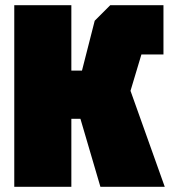

<svg xmlns="http://www.w3.org/2000/svg" viewBox="-20 -720 655 740"><path d="M35 0V-700H255V-448H296L345 -640L405 -700H610V-510H525L483 -370L615 0H367L290 -262H255V0Z"/></svg>

Font: Tektur SemiCondensed Black
Style: Regular
Weight: 900
Width: 4
Designer: Adam Jagosz
Foundry: Adam Jagosz
Version: Version 1.005;gftools[0.9.30]